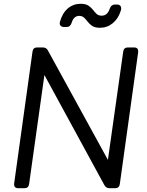

<svg xmlns="http://www.w3.org/2000/svg" viewBox="-20 -996 777 1016"><path d="M77 0Q52 0 55 -26L152 -723Q155 -745 177 -745H206Q226 -745 234 -728L551 -150L632 -723Q635 -745 657 -745H689Q714 -745 711 -719L614 -22Q611 0 589 0H560Q541 0 532 -17L215 -599L134 -22Q131 0 109 0ZM509 -849Q483 -849 468.5 -858.5Q454 -868 444.5 -880.5Q435 -893 425 -902.5Q415 -912 398 -912Q386 -912 375.5 -903.5Q365 -895 359 -875Q352 -853 332 -853H319Q307 -853 300.5 -860Q294 -867 297 -880Q310 -927 339 -951.5Q368 -976 407 -976Q433 -976 447.5 -966.5Q462 -957 471.5 -944.5Q481 -932 491 -922.5Q501 -913 518 -913Q549 -913 561 -951Q569 -972 588 -972H600Q612 -972 618 -963.5Q624 -955 619 -939Q606 -897 576.5 -873Q547 -849 509 -849Z"/></svg>

Font: Pitagon Sans Text
Style: Italic
Weight: 400
Italic angle: -8°
Designer: Travis Tran
Foundry: Pitagon
Version: Version 1.001; ttfautohint (v1.8.4.7-5d5b);gftools[0.9.26]